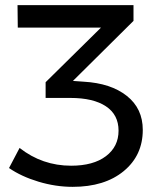

<svg xmlns="http://www.w3.org/2000/svg" viewBox="-20 -720 625 745"><path d="M305 -403Q410 -397 472 -348Q534 -299 534 -216Q534 -117 460 -56Q386 5 262 5Q196 5 129.5 -15Q63 -35 15 -68L56 -146Q144 -77 256 -77Q342 -77 391 -114Q440 -151 440 -213Q440 -275 391 -307.5Q342 -340 253 -340H157V-401L372 -613H49L48 -700H498V-639L263 -406Z"/></svg>

Font: Montserrat arm
Style: Regular
Weight: 400
Designer: Julieta Ulanovsky
Foundry: Julieta Ulanovsky
Version: Version 6.000;PS 006.000;hotconv 1.0.88;makeotf.lib2.5.64775